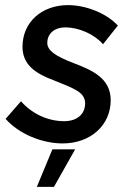

<svg xmlns="http://www.w3.org/2000/svg" viewBox="-20 -550 506 751"><path d="M225 11C334 11 413 -60 413 -158C413 -245 339 -276 266 -304C198 -330 165 -352 165 -382C165 -419 193 -443 237 -443C289 -442 348 -417 383 -377L441 -450C396 -499 315 -530 246 -530C144 -530 68 -464 68 -367C68 -296 120 -262 190 -236C262 -206 313 -192 313 -146C313 -103 281 -76 231 -76C167 -76 105 -105 62 -154L2 -85C56 -24 147 11 225 11ZM124 181H191L274 34H185Z"/></svg>

Font: Fixel Text 20240404 Medium
Style: Italic
Weight: 500
Width: 4
Italic angle: -10°
Designer: AlfaBravo + MacPaw
Foundry: Kyrylo Tkachov, Marchela Mozhyna, Serhii Makarenko, Maria Weinstein, Zakhar Kryvoshyya
Version: Version 1.211;Glyphs 3.2 (3225)